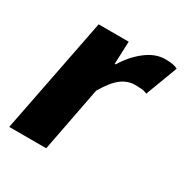

<svg xmlns="http://www.w3.org/2000/svg" viewBox="-126 -616 693 719"><g transform="rotate(30 221.0 -256.0)"><path d="M8 0 106 -500H236L232 -402H236Q265 -450 305.5 -481Q346 -512 388 -512Q409 -512 421.5 -509.5Q434 -507 442 -502L390 -364Q379 -370 364.5 -371Q350 -372 338 -372Q306 -372 278.5 -351Q251 -330 222 -280L168 0Z"/></g></svg>

Font: mr_Source Sans Pro
Style: Italic
Weight: 900
Italic angle: -11°
Designer: Paul D. Hunt
Foundry: Adobe Systems Incorporated
Version: Version 1.076;July 10, 2024;FontCreator 11.5.0.2430 64-bit